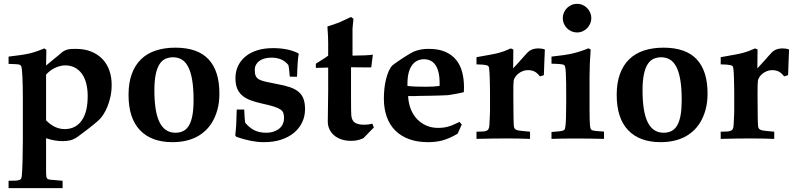

<svg xmlns="http://www.w3.org/2000/svg" viewBox="-20 -727 4151 1005"><path d="M221.2 -3.4V177.2Q221.2 189.5 222.4 196.3Q223.6 203.1 226.1 206.5Q228.5 210 232.4 211.2Q236.3 212.4 241.7 213.4Q247.1 214.4 307.6 219.2V257.8H152.8H24.9V219.2Q48.3 219.2 61.5 218.5Q74.7 217.8 81.5 215.1Q88.4 212.4 90.6 207.8Q92.8 203.1 93.8 195.8Q95.2 186 96.2 165Q97.2 144 98.1 111.8L99.6 6.8V-219.2Q99.6 -249.5 98.9 -277.3Q98.1 -305.2 97.2 -327.1Q96.2 -349.1 94.5 -363.5Q92.8 -377.9 90.8 -381.3Q87.4 -386.7 80.6 -389.2Q77.6 -390.1 63.7 -391.1Q49.8 -392.1 24.9 -392.6V-430.7Q98.6 -439 134.8 -447.3Q170.9 -456.1 211.4 -473.6L222.7 -466.3L221.2 -384.3Q225.1 -387.2 231.2 -392.3Q237.3 -397.5 245.6 -404.3L294.4 -444.3Q304.2 -454.1 314 -459.7Q323.7 -465.3 333.7 -467.8Q343.8 -470.2 354.5 -470.7Q365.2 -471.2 377 -471.2Q422.9 -471.2 458 -456.8Q493.2 -442.4 516.8 -417.2Q540.5 -392.1 552.5 -357.9Q564.5 -323.7 564.5 -283.7Q564.5 -249.5 558.1 -220.7Q551.8 -191.9 542.2 -168.7Q532.7 -145.5 521.7 -128.7Q510.7 -111.8 501 -102.1Q496.6 -97.2 486.6 -88.9Q476.6 -80.6 464.4 -70.6Q452.1 -60.5 438.7 -50.3Q425.3 -40 413.6 -31.2Q401.9 -22.5 393.3 -16.1Q384.8 -9.8 381.8 -7.8Q363.3 3.9 346.2 7.8Q329.1 11.7 306.6 11.7Q286.1 11.7 264.6 7.8Q243.2 3.9 221.2 -3.4ZM221.2 -97.2Q265.6 -51.3 318.8 -51.3Q375.5 -51.3 407.2 -95.5Q439 -139.6 439 -223.6Q439 -260.3 431.4 -290Q423.8 -319.8 408.7 -340.8Q393.6 -361.8 371.6 -373.3Q349.6 -384.8 320.8 -384.8Q307.6 -384.8 293.7 -381.1Q279.8 -377.4 266.6 -371.1Q253.4 -364.7 241.7 -355.7Q230 -346.7 221.2 -336.4Z M652.8 -230.5Q652.8 -293 669.7 -339.4Q686.5 -385.7 718 -416.5Q749.5 -447.3 795.2 -462.4Q840.8 -477.5 897.9 -477.5Q1014.6 -477.5 1071.5 -416.7Q1128.4 -356 1128.4 -237.8Q1128.4 -189.5 1117.7 -151.6Q1106.9 -113.8 1089.6 -85.7Q1072.3 -57.6 1050 -38.6Q1027.8 -19.5 1004.9 -8.3Q952.1 17.1 882.8 17.1Q772.5 17.1 712.6 -45.7Q652.8 -108.4 652.8 -230.5ZM788.1 -253.9Q788.1 -200.2 794.4 -158.7Q800.8 -117.2 814.2 -89.1Q827.6 -61 848.6 -46.6Q869.6 -32.2 898.4 -32.2Q921.9 -32.2 939.7 -41.3Q957.5 -50.3 969.5 -70.8Q981.4 -91.3 987.3 -124Q993.2 -156.7 993.2 -203.6Q993.2 -266.1 985.8 -308.8Q978.5 -351.6 964.6 -377.9Q950.7 -404.3 930.7 -415.8Q910.6 -427.2 885.7 -427.2Q864.7 -427.2 846.7 -419.4Q828.6 -411.6 815.7 -392.1Q802.7 -372.6 795.4 -338.9Q788.1 -305.2 788.1 -253.9Z M1219.2 -153.8H1258.3Q1259.3 -126 1260.7 -108.9Q1262.2 -91.8 1263.2 -85Q1285.2 -58.1 1311.5 -45.2Q1337.9 -32.2 1372.1 -32.2Q1395 -32.2 1412.8 -38.3Q1430.7 -44.4 1442.6 -54.7Q1454.6 -64.9 1460.7 -78.6Q1466.8 -92.3 1466.8 -107.4Q1466.8 -123 1463.6 -134Q1460.4 -145 1448.7 -153.3Q1437 -161.6 1414.6 -168.9Q1392.1 -176.3 1353 -184.6Q1317.4 -192.4 1291 -202.4Q1264.6 -212.4 1247.1 -227.8Q1229.5 -243.2 1220.9 -265.1Q1212.4 -287.1 1212.4 -318.4Q1212.4 -351.6 1225.3 -380.1Q1238.3 -408.7 1263.2 -429.9Q1288.1 -451.2 1324.7 -463.1Q1361.3 -475.1 1409.2 -475.1Q1488.3 -475.1 1542 -447.8L1543.5 -442.9Q1542.5 -436 1541.5 -431.2Q1540.5 -426.3 1540 -421.1Q1539.6 -416 1539.1 -409.2Q1538.6 -402.3 1537.8 -391.6Q1537.1 -380.9 1536.4 -365Q1535.6 -349.1 1534.7 -325.2L1497.1 -325.7Q1496.6 -329.6 1495.8 -336.7Q1495.1 -343.8 1494.4 -352.3Q1493.7 -360.8 1492.4 -369.9Q1491.2 -378.9 1489.7 -386.2Q1459.5 -425.3 1400.4 -425.3Q1379.9 -425.3 1363.5 -420.4Q1347.2 -415.5 1336.2 -407Q1325.2 -398.4 1319.3 -387Q1313.5 -375.5 1313.5 -362.3Q1313.5 -341.3 1318.6 -329.6Q1323.7 -317.9 1336.7 -310.8Q1349.6 -303.7 1371.8 -299.1Q1394 -294.4 1427.7 -287.6Q1469.2 -280.3 1497.8 -270.5Q1526.4 -260.7 1543.9 -245.4Q1561.5 -230 1569.1 -208.3Q1576.7 -186.5 1576.7 -155.3Q1576.7 -119.6 1562.3 -88.1Q1547.9 -56.6 1520.3 -33.2Q1492.7 -9.8 1452.9 3.7Q1413.1 17.1 1361.8 17.1Q1344.2 17.1 1327.6 15.4Q1311 13.7 1295.4 10.7Q1278.8 7.3 1259.5 2.2Q1240.2 -2.9 1216.8 -11.2L1211.4 -18.6Q1213.4 -37.1 1214.6 -50.5Q1215.8 -64 1216.3 -71.8Z M1633.3 -371.6V-393.6L1677.2 -421.4Q1688.5 -428.2 1697.8 -436V-501.5Q1697.8 -519 1696.8 -540.5Q1695.8 -562 1693.8 -588.4Q1717.8 -596.2 1733.2 -601.6Q1748.5 -606.9 1755.4 -609.4Q1756.3 -609.9 1771.7 -616.9Q1787.1 -624 1817.4 -638.2L1830.1 -628.4L1825.2 -577.6V-436H1833.5Q1866.2 -436 1890.6 -437.3Q1915 -438.5 1931.6 -440.9L1923.3 -375Q1920.4 -374.5 1917.7 -374.3Q1915 -374 1912.6 -374L1817.4 -375V-211.9Q1817.4 -137.2 1818.8 -123Q1821.3 -96.2 1837.4 -85.2Q1853.5 -74.2 1886.2 -74.2Q1899.4 -74.2 1907.7 -75.4Q1916 -76.7 1929.2 -79.6L1937 -59.6L1919.4 -42Q1908.2 -30.8 1899.4 -21.2Q1890.6 -11.7 1881.8 -3.4Q1862.8 4.9 1847.9 7.6Q1833 10.3 1817.4 10.3Q1789.1 10.3 1766.6 2.4Q1744.1 -5.4 1728.5 -18.8Q1712.9 -32.2 1704.3 -50.8Q1695.8 -69.3 1695.8 -91.3L1697.8 -252.4V-373H1684.6Q1657.7 -373 1633.3 -371.6Z M2397 -75.2 2375.5 -27.3Q2333.5 -2 2293 8.8Q2259.8 17.1 2220.7 17.1Q2165 17.1 2121.8 1.5Q2078.6 -14.2 2049.1 -43.7Q2019.5 -73.2 2004.4 -115.7Q1989.3 -158.2 1989.3 -211.4Q1989.3 -237.8 1992.2 -264.4Q1995.1 -291 2001 -314Q2006.8 -336.9 2015.1 -355.5Q2023.4 -374 2033.7 -384.3Q2035.6 -386.2 2043.2 -391.8Q2050.8 -397.5 2061.3 -404.8Q2071.8 -412.1 2084.2 -420.2Q2096.7 -428.2 2108.2 -435.5Q2119.6 -442.9 2129.4 -448.2Q2139.2 -453.6 2144 -456.1Q2161.1 -463.4 2181.2 -467.5Q2201.2 -471.7 2224.6 -471.2Q2274.9 -471.2 2310.1 -456.1Q2345.2 -440.9 2367.2 -414.1Q2389.2 -387.2 2398.9 -350.6Q2408.7 -314 2408.7 -271Q2408.7 -264.2 2408.4 -257.6Q2408.2 -251 2407.7 -244.6Q2400.4 -242.7 2387.9 -240Q2375.5 -237.3 2362.8 -235.1Q2350.1 -232.9 2339.6 -231.2Q2329.1 -229.5 2325.7 -229Q2315.9 -228.5 2299.8 -227.8Q2283.7 -227.1 2265.6 -226.6Q2247.6 -226.1 2229 -225.8Q2210.4 -225.6 2195.6 -225.3Q2180.7 -225.1 2171.6 -224.9Q2162.6 -224.6 2162.6 -224.6Q2159.2 -224.1 2155.8 -224.1Q2152.3 -224.1 2148.4 -224.1H2116.2Q2118.2 -185.5 2130.6 -154.8Q2143.1 -124 2164.1 -102.5Q2185.1 -81.1 2212.6 -69.3Q2240.2 -57.6 2272.5 -57.6Q2287.6 -57.6 2299.8 -59.1Q2312 -60.5 2324.7 -64Q2337.4 -67.4 2351.8 -73.5Q2366.2 -79.6 2385.3 -88.9ZM2280.8 -277.3Q2280.8 -280.8 2281 -283.9Q2281.2 -287.1 2281.2 -290Q2281.2 -325.2 2275.1 -349.4Q2269 -373.5 2258.1 -388.4Q2247.1 -403.3 2231.9 -410.2Q2216.8 -417 2199.2 -417Q2181.2 -417 2165.3 -409.7Q2149.4 -402.3 2137.7 -387Q2126 -371.6 2119.4 -347.4Q2112.8 -323.2 2112.8 -289.1V-277.3Q2141.6 -272.9 2209 -272.9Q2252.4 -272.9 2280.8 -277.3Z M2754.4 -37.6V0Q2726.6 -1 2696 -1.7Q2665.5 -2.4 2631.3 -2.4Q2593.3 -2.4 2554.4 -1.7Q2515.6 -1 2474.1 0V-37.6Q2497.1 -37.6 2510.5 -38.8Q2523.9 -40 2530.8 -44.7Q2537.6 -49.3 2539.8 -59.1Q2542 -68.8 2542.5 -86.4L2544.4 -129.9Q2544.9 -136.7 2544.9 -147.7Q2544.9 -158.7 2544.9 -174.3V-238.3Q2544.9 -246.1 2544.7 -259Q2544.4 -272 2544.2 -286.9Q2543.9 -301.8 2543.5 -317.4Q2543 -333 2542.2 -345.9Q2541.5 -358.9 2540.3 -367.9Q2539.1 -377 2537.6 -378.9Q2536.1 -381.3 2533.4 -383.1Q2530.8 -384.8 2524.4 -386.2Q2518.1 -387.7 2506.3 -388.7Q2494.6 -389.6 2474.1 -390.1V-427.7Q2518.6 -435.5 2547.6 -440.9Q2576.7 -446.3 2590.8 -450.2Q2618.7 -457.5 2653.8 -473.6L2667 -467.8L2666 -369.1Q2685.5 -389.6 2699.2 -405.3Q2712.9 -420.9 2722.9 -432.1Q2732.9 -443.4 2740 -450.7Q2747.1 -458 2752.9 -461.9Q2770.5 -473.6 2799.3 -473.6Q2817.4 -473.6 2832 -467.8L2829.1 -398.4Q2828.1 -370.1 2827.6 -353.8Q2827.1 -337.4 2826.7 -333.5L2806.2 -327.1Q2790.5 -347.2 2775.9 -353.5Q2761.2 -359.9 2743.2 -359.9Q2729.5 -359.9 2716.8 -355Q2704.1 -350.1 2694.1 -342.3Q2684.1 -334.5 2677.5 -324.7Q2670.9 -314.9 2668.9 -305.7Q2668 -300.8 2667.2 -280.3Q2666.5 -259.8 2667 -223.1L2668 -107.9Q2668.5 -89.4 2668.9 -77.6Q2669.4 -65.9 2670.4 -61.5Q2671.9 -57.1 2674.1 -54Q2676.3 -50.8 2680.9 -48.3Q2685.5 -45.9 2693.4 -44.2Q2701.2 -42.5 2714.4 -41.5Z M3000.5 -707Q3016.1 -707 3029.8 -700.9Q3043.5 -694.8 3053.5 -684.6Q3063.5 -674.3 3069.3 -660.9Q3075.2 -647.5 3075.2 -632.3Q3075.2 -617.2 3069.3 -603.5Q3063.5 -589.8 3053.5 -579.6Q3043.5 -569.3 3029.8 -563.2Q3016.1 -557.1 3000.5 -557.1Q2985.4 -557.1 2971.7 -563Q2958 -568.8 2947.8 -579.1Q2937.5 -589.4 2931.6 -603Q2925.8 -616.7 2925.8 -632.3Q2925.8 -647.5 2931.6 -660.9Q2937.5 -674.3 2947.5 -684.6Q2957.5 -694.8 2971.2 -700.9Q2984.9 -707 3000.5 -707ZM2866.7 0V-36.1Q2894 -38.1 2908.2 -39.8Q2922.4 -41.5 2928.7 -44.2Q2935.1 -46.9 2936.3 -51Q2937.5 -55.2 2939 -62Q2941.4 -74.7 2942.6 -109.4Q2943.8 -144 2943.8 -200.2Q2943.8 -256.3 2943.4 -291.7Q2942.9 -327.1 2941.7 -347.4Q2940.4 -367.7 2938.2 -376Q2936 -384.3 2933.1 -386.7Q2925.8 -392.6 2866.7 -393.6V-430.7Q2903.8 -434.6 2931.6 -438.7Q2959.5 -442.9 2978 -447.3Q2996.6 -451.7 3017.1 -458.3Q3037.6 -464.8 3060.1 -474.1L3071.8 -467.8Q3065.9 -391.6 3065.9 -324.7V-158.7Q3065.9 -126 3066.4 -105Q3066.9 -84 3068.1 -71.5Q3069.3 -59.1 3071.5 -53.7Q3073.7 -48.3 3077.6 -46.4Q3084 -43 3099.6 -41.3Q3115.2 -39.6 3141.6 -38.1V0Q3106.4 -1 3069.3 -1.5Q3032.2 -2 2990.7 -2Q2955.6 -2 2924.6 -1.5Q2893.6 -1 2866.7 0Z M3208 -230.5Q3208 -293 3224.9 -339.4Q3241.7 -385.7 3273.2 -416.5Q3304.7 -447.3 3350.3 -462.4Q3396 -477.5 3453.1 -477.5Q3569.8 -477.5 3626.7 -416.7Q3683.6 -356 3683.6 -237.8Q3683.6 -189.5 3672.9 -151.6Q3662.1 -113.8 3644.8 -85.7Q3627.4 -57.6 3605.2 -38.6Q3583 -19.5 3560.1 -8.3Q3507.3 17.1 3438 17.1Q3327.6 17.1 3267.8 -45.7Q3208 -108.4 3208 -230.5ZM3343.3 -253.9Q3343.3 -200.2 3349.6 -158.7Q3356 -117.2 3369.4 -89.1Q3382.8 -61 3403.8 -46.6Q3424.8 -32.2 3453.6 -32.2Q3477.1 -32.2 3494.9 -41.3Q3512.7 -50.3 3524.7 -70.8Q3536.6 -91.3 3542.5 -124Q3548.3 -156.7 3548.3 -203.6Q3548.3 -266.1 3541 -308.8Q3533.7 -351.6 3519.8 -377.9Q3505.9 -404.3 3485.8 -415.8Q3465.8 -427.2 3440.9 -427.2Q3419.9 -427.2 3401.9 -419.4Q3383.8 -411.6 3370.8 -392.1Q3357.9 -372.6 3350.6 -338.9Q3343.3 -305.2 3343.3 -253.9Z M4032.7 -37.6V0Q4004.9 -1 3974.4 -1.7Q3943.8 -2.4 3909.7 -2.4Q3871.6 -2.4 3832.8 -1.7Q3793.9 -1 3752.4 0V-37.6Q3775.4 -37.6 3788.8 -38.8Q3802.2 -40 3809.1 -44.7Q3815.9 -49.3 3818.1 -59.1Q3820.3 -68.8 3820.8 -86.4L3822.8 -129.9Q3823.2 -136.7 3823.2 -147.7Q3823.2 -158.7 3823.2 -174.3V-238.3Q3823.2 -246.1 3823 -259Q3822.8 -272 3822.5 -286.9Q3822.3 -301.8 3821.8 -317.4Q3821.3 -333 3820.6 -345.9Q3819.8 -358.9 3818.6 -367.9Q3817.4 -377 3815.9 -378.9Q3814.5 -381.3 3811.8 -383.1Q3809.1 -384.8 3802.7 -386.2Q3796.4 -387.7 3784.7 -388.7Q3772.9 -389.6 3752.4 -390.1V-427.7Q3796.9 -435.5 3825.9 -440.9Q3855 -446.3 3869.1 -450.2Q3897 -457.5 3932.1 -473.6L3945.3 -467.8L3944.3 -369.1Q3963.9 -389.6 3977.5 -405.3Q3991.2 -420.9 4001.2 -432.1Q4011.2 -443.4 4018.3 -450.7Q4025.4 -458 4031.2 -461.9Q4048.8 -473.6 4077.6 -473.6Q4095.7 -473.6 4110.4 -467.8L4107.4 -398.4Q4106.4 -370.1 4106 -353.8Q4105.5 -337.4 4105 -333.5L4084.5 -327.1Q4068.8 -347.2 4054.2 -353.5Q4039.6 -359.9 4021.5 -359.9Q4007.8 -359.9 3995.1 -355Q3982.4 -350.1 3972.4 -342.3Q3962.4 -334.5 3955.8 -324.7Q3949.2 -314.9 3947.3 -305.7Q3946.3 -300.8 3945.6 -280.3Q3944.8 -259.8 3945.3 -223.1L3946.3 -107.9Q3946.8 -89.4 3947.3 -77.6Q3947.8 -65.9 3948.7 -61.5Q3950.2 -57.1 3952.4 -54Q3954.6 -50.8 3959.2 -48.3Q3963.9 -45.9 3971.7 -44.2Q3979.5 -42.5 3992.7 -41.5Z"/></svg>

Font: XB Kayhan
Style: Bold
Weight: 700
Designer: Behnam
Foundry: Irmug
Version: Version 7.300 2009